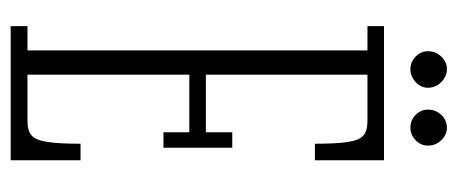

<svg xmlns="http://www.w3.org/2000/svg" viewBox="-269 -589 858 360"><g transform="rotate(90 160.0 -409.0)"><path d="M29 0V-31.5H74.5V-669H29V-700H280.5V-570.5H249.5Q249.5 -611 246.2 -632.2Q243 -653.5 234.2 -661.2Q225.5 -669 206.5 -669H120V-366H228V-415.5H257V-286.5H228V-335H120V-31.5H206.5Q225.5 -31.5 234.2 -39.5Q243 -47.5 246.2 -69Q249.5 -90.5 249.5 -131H280.5V0ZM219.5 -749.5Q205.5 -749.5 195.5 -759.2Q185.5 -769 185.5 -782.5Q185.5 -797 195.5 -807.5Q205.5 -818 219.5 -818Q232.5 -818 242.8 -807.5Q253 -797 253 -782.5Q253 -769 242.8 -759.2Q232.5 -749.5 219.5 -749.5ZM109.5 -749.5Q96.5 -749.5 86.2 -759.2Q76 -769 76 -782.5Q76 -797 86.2 -807.5Q96.5 -818 109.5 -818Q123 -818 133.8 -807.5Q144.5 -797 144.5 -782.5Q144.5 -769 133.8 -759.2Q123 -749.5 109.5 -749.5Z"/></g></svg>

Font: Imbue Thin 10pt ExtraLight
Style: Regular
Weight: 250
Version: Version 1.102